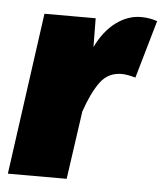

<svg xmlns="http://www.w3.org/2000/svg" viewBox="-45 -591 539 631"><g transform="rotate(5 224.5 -275.5)"><path d="M449 -542 394 -351Q367 -359 348 -359Q304 -359 278 -324Q252 -289 230 -225L198 0H4L78 -534H247L248 -439Q274 -493 313 -522Q352 -551 396 -551Q424 -551 449 -542Z"/></g></svg>

Font: FiraGO Heavy
Style: Italic
Weight: 900
Italic angle: -8°
Designer: bBox Type GmbH
Foundry: bBox Type GmbH
Version: Version 1.001